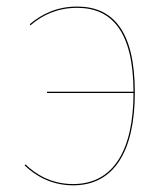

<svg xmlns="http://www.w3.org/2000/svg" viewBox="-20 -547 505 578"><path d="M212.4 -527.2C153.1 -527.2 108 -506.3 69.6 -474.2L71.6 -470.8C108.9 -502.6 153.5 -523.4 212.5 -523.4C316.5 -523.4 381.3 -452.1 381.9 -270.9H121.7V-267.1H381.9C381.8 -96.4 322.2 7.1 200.1 7.1C136.1 7.1 89.6 -20.6 56.4 -52.3L54.3 -48.9C87.9 -16.9 135.6 10.9 200.4 10.9C323.4 10.9 385.9 -92 385.9 -268.6C385.9 -454.3 319.6 -527.2 212.4 -527.2Z"/></svg>

Font: Fira Sans Four
Style: Regular
Weight: 100
Designer: Carrois Corporate & Edenspiekermann AG
Foundry: Carrois Corporate GbR & Edenspiekermann AG
Version: Version 4.203;PS 004.203;hotconv 1.0.88;makeotf.lib2.5.64775